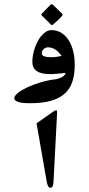

<svg xmlns="http://www.w3.org/2000/svg" viewBox="-20 -897 424 913"><path d="M234.4 -30.3Q233.4 -17.6 230.2 -11Q227.1 -4.4 219.2 -4.4Q206.5 -4.4 201.7 -36.1L153.8 -310.5L237.8 -369.6Q240.2 -370.6 242.9 -371.6Q245.6 -372.6 247.6 -372.6Q250 -372.6 250.7 -369.9Q251.5 -367.2 251.5 -360.4ZM223.6 -625Q246.6 -625 272.9 -630.9Q244.6 -671.9 208 -671.9Q196.3 -671.9 187.5 -663.8Q178.7 -655.8 178.7 -642.6Q178.7 -625 223.6 -625ZM275.9 -831.5Q277.3 -830.1 277.3 -826.2Q277.3 -823.2 269.8 -815.2Q262.2 -807.1 253.2 -798.8Q244.1 -790.5 236.3 -783.9Q228.5 -777.3 227.5 -777.3Q225.1 -777.3 223.1 -779.3L179.7 -822.3Q176.8 -825.2 176.8 -826.7Q176.8 -830.6 180.2 -833.5L220.2 -874.5Q224.1 -877 226.1 -877Q229 -877 231.4 -874.5ZM335.4 -589.4Q335.4 -545.4 325 -511.2Q314.5 -477.1 289.6 -453.6Q264.6 -430.2 223.9 -418.2Q183.1 -406.2 122.1 -406.2Q82.5 -406.2 65.2 -412.6Q47.9 -418.9 47.9 -429.7Q47.9 -441.4 65.9 -455.6Q84 -469.7 113 -483.2Q142.1 -496.6 177.7 -506.8Q213.4 -517.1 248.5 -520.5Q290 -531.7 291.5 -550.3Q241.2 -544.4 218.8 -544.4Q133.8 -544.4 133.8 -601.6Q133.8 -627 141.1 -654.1Q148.4 -681.2 160.9 -703.4Q173.3 -725.6 189.9 -739.7Q206.5 -753.9 224.6 -753.9Q248.5 -753.9 268.8 -742.4Q289.1 -731 304 -709.5Q318.8 -688 327.1 -657.5Q335.4 -627 335.4 -589.4Z"/></svg>

Font: XB Zar
Style: Bold
Weight: 700
Designer: Behnam
Foundry: Irmug
Version: Version 8.005 2009